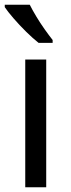

<svg xmlns="http://www.w3.org/2000/svg" viewBox="-21 -786 299 806"><path d="M173 0H85V-536H173ZM104 -766Q115 -744 131.5 -716.5Q148 -689 166.5 -663Q185 -637 200 -618V-606H141Q118 -624 89 -652.5Q60 -681 35.5 -709.5Q11 -738 -1 -756V-766Z"/></svg>

Font: Noto Music
Style: Regular
Weight: 400
Designer: Monotype Design Team, Benjamin Yang
Foundry: Monotype Imaging Inc.
Version: Version 2.002; ttfautohint (v1.8.4.7-5d5b)